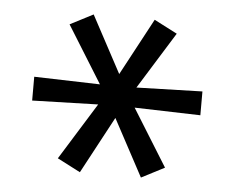

<svg xmlns="http://www.w3.org/2000/svg" viewBox="-39 -582 628 514"><g transform="rotate(5 275.0 -325.0)"><path d="M193 -113 131 -145 226 -298 49 -293V-357L226 -352L131 -505L193 -537L275 -384L357 -537L419 -505L324 -352L501 -357V-293L324 -298L419 -145L357 -113L275 -266Z"/></g></svg>

Font: Lode Term
Style: Regular
Weight: 400
Monospace: yes
Designer: Belleve Invis
Foundry: Belleve Invis
Version: Version 29.2.0